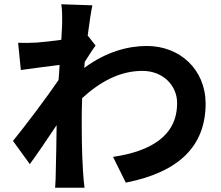

<svg xmlns="http://www.w3.org/2000/svg" viewBox="-20 -831 1040 902"><path d="M272 -721C272 -710 270 -682 268 -644C225 -638 181 -633 152 -631C117 -629 94 -629 65 -630L78 -502C134 -510 211 -520 260 -526C259 -502 257 -478 255 -455C198 -371 98 -239 41 -169L120 -60C155 -107 204 -180 246 -243C245 -159 244 -101 242 -23C242 -7 241 29 239 51H377C374 28 371 -8 370 -26C364 -120 364 -204 364 -286C364 -312 365 -341 366 -370C450 -447 543 -498 649 -498C749 -498 812 -426 812 -348C813 -192 687 -120 511 -94L571 27C819 -22 946 -143 946 -345C945 -506 824 -615 670 -615C580 -615 477 -587 376 -512C377 -521 377 -531 378 -540C395 -566 415 -599 429 -617L392 -664C400 -727 408 -778 414 -806L268 -811C273 -780 272 -750 272 -721Z"/></svg>

Font: Noto Sans HK
Style: Bold
Weight: 700
Designer: Ryoko NISHIZUKA 西塚涼子 (kana, bopomofo & ideographs); Paul D. Hunt (Latin, Greek & Cyrillic); Sandoll Communications 산돌커뮤니
Foundry: Adobe
Version: Version 2.002;hotconv 1.0.116;makeotfexe 2.5.65601